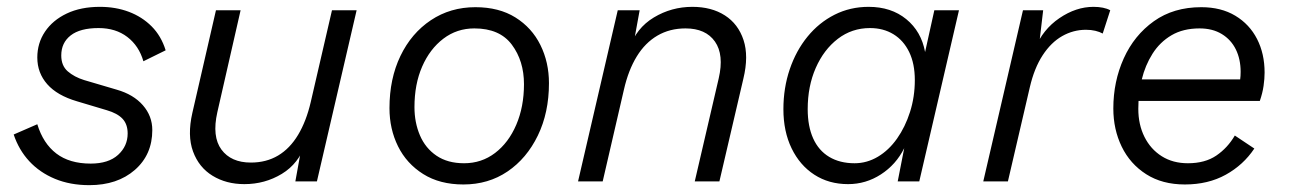

<svg xmlns="http://www.w3.org/2000/svg" viewBox="-20 -530 3769 561"><path d="M241 11Q185 11 140.5 -7.5Q96 -26 65.5 -59Q35 -92 20 -137L89 -167Q106 -111 144.5 -81.5Q183 -52 245 -52Q297 -52 325 -77.5Q353 -103 353 -140Q353 -167 338 -183Q323 -199 292 -208L205 -234Q147 -251 118 -284Q89 -317 89 -362Q89 -404 111.5 -437.5Q134 -471 175 -490.5Q216 -510 272 -510Q318 -510 356.5 -495.5Q395 -481 423 -453Q451 -425 464 -383L399 -351Q386 -396 352 -422Q318 -448 268 -448Q214 -448 186.5 -426.5Q159 -405 159 -368Q159 -338 178 -321.5Q197 -305 226 -296L321 -268Q370 -254 397.5 -222.5Q425 -191 425 -150Q425 -78 374 -33.5Q323 11 241 11Z M694 8Q641 8 601 -16.5Q561 -41 544 -87.5Q527 -134 542 -200L611 -500H683L615 -202Q599 -131 627 -93Q655 -55 713 -55Q758 -55 792.5 -75.5Q827 -96 851 -136Q875 -176 888 -232L950 -500H1022L906 0H843L864 -116L873 -111Q853 -52 803.5 -22Q754 8 694 8Z M1334 9Q1265 9 1216.5 -21.5Q1168 -52 1143 -102.5Q1118 -153 1118 -214Q1118 -300 1150 -366.5Q1182 -433 1239 -471Q1296 -509 1369 -509Q1438 -509 1486 -479Q1534 -449 1559 -398.5Q1584 -348 1584 -287Q1584 -201 1551.5 -134Q1519 -67 1463 -29Q1407 9 1334 9ZM1336 -53Q1387 -53 1426.5 -83Q1466 -113 1488.5 -165.5Q1511 -218 1511 -284Q1511 -352 1475.5 -399.5Q1440 -447 1366 -447Q1315 -447 1275.5 -417Q1236 -387 1213.5 -335.5Q1191 -284 1191 -217Q1191 -172 1207 -134.5Q1223 -97 1255.5 -75Q1288 -53 1336 -53Z M1669 0 1785 -500H1849L1828 -385L1819 -389Q1839 -448 1890.5 -479Q1942 -510 2003 -510Q2059 -510 2098 -485Q2137 -460 2152.5 -413Q2168 -366 2152 -300L2082 0H2010L2080 -301Q2096 -370 2069 -408.5Q2042 -447 1983 -447Q1937 -447 1901 -426Q1865 -405 1840.5 -365Q1816 -325 1803 -268L1741 0Z M2458 8Q2402 8 2359.5 -19.5Q2317 -47 2293 -96.5Q2269 -146 2269 -211Q2269 -273 2287.5 -327.5Q2306 -382 2339.5 -423Q2373 -464 2418.5 -487Q2464 -510 2518 -510Q2584 -510 2628 -474Q2672 -438 2683 -378L2710 -500H2782L2666 0H2603L2622 -97Q2598 -49 2554 -20.5Q2510 8 2458 8ZM2477 -53Q2513 -53 2545 -72Q2577 -91 2601 -125Q2625 -159 2639 -203Q2653 -247 2653 -296Q2653 -344 2636.5 -378Q2620 -412 2590.5 -430Q2561 -448 2522 -448Q2469 -448 2428 -416.5Q2387 -385 2363.5 -331.5Q2340 -278 2340 -211Q2340 -161 2356 -125.5Q2372 -90 2403 -71.5Q2434 -53 2477 -53Z M2853 0 2969 -500H3028L3014 -381L3004 -388Q3027 -444 3075.5 -477Q3124 -510 3175 -510Q3190 -510 3202.5 -507.5Q3215 -505 3224 -500L3202 -432Q3193 -437 3180.5 -440Q3168 -443 3153 -443Q3116 -443 3083.5 -424.5Q3051 -406 3026.5 -368.5Q3002 -331 2989 -275L2925 0Z M3442 9Q3376 9 3329 -21Q3282 -51 3257.5 -101.5Q3233 -152 3233 -213Q3233 -292 3263.5 -359.5Q3294 -427 3351.5 -468Q3409 -509 3490 -509Q3548 -509 3589.5 -484Q3631 -459 3653 -416Q3675 -373 3675 -318Q3675 -300 3672 -279Q3669 -258 3661 -235H3268L3269 -298H3631L3599 -273Q3602 -286 3603.5 -297Q3605 -308 3605 -320Q3605 -357 3591 -385.5Q3577 -414 3550 -430.5Q3523 -447 3485 -447Q3437 -447 3403 -427Q3369 -407 3347.5 -373Q3326 -339 3316 -297.5Q3306 -256 3306 -212Q3306 -166 3324 -130Q3342 -94 3374.5 -73.5Q3407 -53 3451 -53Q3501 -53 3534 -75.5Q3567 -98 3588 -134L3645 -96Q3613 -48 3561.5 -19.5Q3510 9 3442 9Z"/></svg>

Font: Kantumruy Pro
Style: Italic
Weight: 400
Italic angle: -13°
Designer: Sovichet Tep
Foundry: Sovichet Tep
Version: Version 1.002